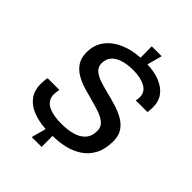

<svg xmlns="http://www.w3.org/2000/svg" viewBox="-232 -879 1065 1065"><g transform="rotate(45 300.0 -347.0)"><path d="M209.8 66 233 -19.8Q177.5 -23.2 133.1 -40.2Q88.8 -57.2 62.5 -91.2Q36.2 -125.2 36.2 -178.5Q36.2 -189.5 37.4 -204.5Q38.5 -219.5 41.2 -227H133.5Q132.5 -223 130.4 -209.6Q128.2 -196.2 128.2 -189.2Q128.2 -158.5 146.1 -139Q164 -119.5 196.9 -110.8Q229.8 -102 274.2 -102Q321.5 -102 359.5 -112.5Q397.5 -123 420.2 -148Q443 -173 443 -215.5Q443 -244.5 424 -262.2Q405 -280 373.8 -291.5Q342.5 -303 305 -312.5Q267.5 -322 230 -333.2Q192.5 -344.5 161.2 -362.5Q130 -380.5 111 -409Q92 -437.5 92 -481.2Q92 -540.2 123.5 -581.5Q155 -622.8 207.8 -645.6Q260.5 -668.5 325.2 -672L324.5 -760.5H402.2L378.5 -672.8Q432.5 -671 475.5 -654.5Q518.5 -638 543.6 -606.1Q568.8 -574.2 568.8 -525.2Q568.8 -518.5 568.1 -509.8Q567.5 -501 565.5 -485.8H474.2Q476.5 -500.5 477 -505.4Q477.5 -510.2 477.5 -514.2Q477.5 -554.5 440.8 -574.8Q404 -595 344.2 -595Q304.2 -595 269.8 -585.4Q235.2 -575.8 214.6 -554.4Q194 -533 194 -497.2Q194 -469.5 213 -452.5Q232 -435.5 263.6 -424.6Q295.2 -413.8 332.8 -404.6Q370.2 -395.5 407.8 -384.1Q445.2 -372.8 476.9 -355Q508.5 -337.2 527.5 -309Q546.5 -280.8 546.5 -237.5Q546.5 -176 524.5 -134.1Q502.5 -92.2 465.5 -67.2Q428.5 -42.2 382 -31.1Q335.5 -20 286.5 -19.8L287.2 66Z"/></g></svg>

Font: Chivo Mono Medium
Style: Italic
Weight: 500
Italic angle: -8.05°
Monospace: yes
Designer: Hector Gatti
Foundry: Omnibus-Type
Version: Version 1.008